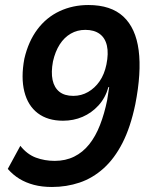

<svg xmlns="http://www.w3.org/2000/svg" viewBox="-20 -735 589 765"><path d="M187 10Q147 10 115 1.5Q83 -7 57.5 -22.5Q32 -38 11 -62L61 -154Q88 -120 123 -107Q158 -94 198 -94Q241 -94 275.5 -111Q310 -128 335.5 -160Q361 -192 378.5 -237Q396 -282 407 -336L415 -388H412Q400 -345 372.5 -315Q345 -285 309 -269.5Q273 -254 231 -254Q170 -254 130.5 -284Q91 -314 77 -370Q63 -426 77 -501Q93 -570 129 -618Q165 -666 217.5 -690.5Q270 -715 332 -715Q422 -715 471.5 -669Q521 -623 532.5 -534.5Q544 -446 519 -319Q500 -228 468 -165.5Q436 -103 392.5 -64Q349 -25 297 -7.5Q245 10 187 10ZM272 -353Q304 -353 331 -368.5Q358 -384 377 -411.5Q396 -439 404 -478Q413 -522 406 -553Q399 -584 377 -600Q355 -616 320 -616Q288 -616 262 -601Q236 -586 218 -558Q200 -530 191 -490Q183 -447 189.5 -416.5Q196 -386 216.5 -369.5Q237 -353 272 -353Z"/></svg>

Font: Nunito Sans 7pt SemiCondensed
Style: Bold Italic
Weight: 700
Width: 4
Italic angle: -9°
Designer: Vernon Adams
Foundry: Vernon Adams
Version: Version 3.101;gftools[0.9.27]